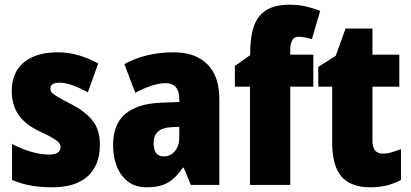

<svg xmlns="http://www.w3.org/2000/svg" viewBox="-20 -785 1744 815"><path d="M404 -170Q404 -84 352.5 -37Q301 10 201 10Q155 10 113.5 3Q72 -4 31 -21V-174Q68 -154 109.5 -141.5Q151 -129 187 -129Q237 -129 237 -160Q237 -170 230.5 -178.5Q224 -187 204 -199Q184 -211 143 -230Q87 -257 58.5 -298Q30 -339 30 -400Q30 -478 81.5 -520.5Q133 -563 225 -563Q271 -563 312 -551Q353 -539 397 -516L353 -393Q323 -410 291 -422Q259 -434 232 -434Q194 -434 194 -409Q194 -399 200 -392Q206 -385 224.5 -374Q243 -363 282 -343Q339 -314 371.5 -275Q404 -236 404 -170Z M719 -563Q808 -563 859.5 -513Q911 -463 911 -363V0H790L760 -73H756Q727 -30 693 -10Q659 10 602 10Q555 10 523.5 -14Q492 -38 476 -78.5Q460 -119 460 -169Q460 -258 512 -301.5Q564 -345 663 -349L741 -352V-364Q741 -432 683 -432Q631 -432 554 -391L508 -513Q551 -537 604 -550Q657 -563 719 -563ZM707 -245Q632 -242 632 -177Q632 -121 676 -121Q703 -121 722 -143Q741 -165 741 -200V-247Z M1310 -417H1212V0H1041V-417H977V-505L1042 -551V-560Q1042 -669 1081.5 -717Q1121 -765 1207 -765Q1243 -765 1272 -759Q1301 -753 1339 -739L1304 -619Q1290 -623 1276 -626Q1262 -629 1247 -629Q1212 -629 1212 -572V-553H1310Z M1605 -133Q1623 -133 1642 -138.5Q1661 -144 1682 -152V-21Q1654 -6 1622.5 2Q1591 10 1551 10Q1470 10 1430 -35Q1390 -80 1390 -182V-417H1331V-501L1405 -548L1447 -664H1561V-553H1675V-417H1561V-187Q1561 -133 1605 -133Z"/></svg>

Font: Noto Sans Tamil Condensed Black
Style: Regular
Weight: 900
Width: 3
Designer: Jelle Bosma - Monotype Design Team
Foundry: Monotype Imaging Inc.
Version: Version 2.004; ttfautohint (v1.8.4.7-5d5b)